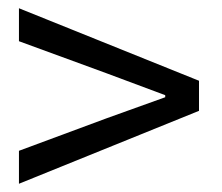

<svg xmlns="http://www.w3.org/2000/svg" viewBox="-20 -604 540 466"><path d="M26 -158 463 -335V-408L26 -584V-504L239 -426L381 -373V-368L239 -317L26 -238Z"/></svg>

Font: Noto Sans Mono CJK JP Regular
Style: Regular
Weight: 400
Designer: Ryoko NISHIZUKA (kana & ideographs); Paul D. Hunt (Latin, Greek & Cyrillic); Wenlong ZHANG (bopomofo); Sandoll Communica
Foundry: Adobe Systems Incorporated
Version: Version 1.004;PS 1.004;hotconv 1.0.82;makeotf.lib2.5.63406